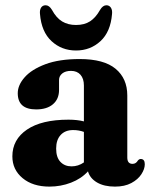

<svg xmlns="http://www.w3.org/2000/svg" viewBox="-20 -698 576 730"><path d="M27 -103.5Q27 -167.5 82.5 -205.2Q138 -243 240.5 -243Q273.5 -243 299 -236.5V-373Q299 -399 286 -413.8Q273 -428.5 250 -428.5Q229 -428.5 216.8 -418.8Q204.5 -409 204.5 -394V-356Q204.5 -321.5 181.5 -301.8Q158.5 -282 117.5 -282Q47.5 -282 47.5 -343.5Q47.5 -374.5 73.8 -404.2Q100 -434 152.5 -453.8Q205 -473.5 283 -473.5Q375 -473.5 419.5 -436.5Q464 -399.5 464 -335V-99Q464 -75 484 -75Q497 -75 504.5 -88Q509.5 -93.5 515 -93.5Q530.5 -93.5 530.5 -73.5Q530.5 -55.5 517.5 -35.5Q504.5 -15.5 479.2 -2Q454 11.5 417 11.5Q376 11.5 349 -4.2Q322 -20 314.5 -46.5Q289 -18.5 250 -3.5Q211 11.5 168 11.5Q104.5 11.5 65.8 -20.8Q27 -53 27 -103.5ZM193.5 -133Q193.5 -99.5 209.8 -82.5Q226 -65.5 252 -65.5Q277.5 -65.5 299 -80.5V-196.5Q280 -203.5 258 -203.5Q228 -203.5 210.8 -185Q193.5 -166.5 193.5 -133ZM269 -603Q301 -603 322.5 -617Q344 -631 360.5 -660.5Q371 -678 384.5 -678Q395.5 -678 401.5 -669Q407.5 -660 406 -645Q400.5 -577 362 -541.5Q323.5 -506 269 -506Q214.5 -506 176 -541.5Q137.5 -577 132 -645Q130.5 -660 136.2 -669Q142 -678 153.5 -678Q167 -678 177.5 -660.5Q194 -630 216.2 -616.5Q238.5 -603 269 -603Z"/></svg>

Font: Fraunces 72pt Soft
Style: Bold
Weight: 700
Version: Version 1.000;[b76b70a41]